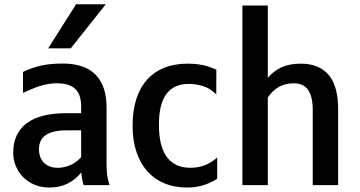

<svg xmlns="http://www.w3.org/2000/svg" viewBox="-20 -861 1676 893"><path d="M41.5 -150.4Q41.5 -240.2 103.8 -287.4Q166 -334.5 287.1 -334.5H357.4V-364.7Q357.4 -391.6 351.3 -411.9Q345.2 -432.1 331.8 -445.8Q318.4 -459.5 296.6 -466.6Q274.9 -473.6 243.7 -473.6Q222.2 -473.6 203.1 -470.2Q184.1 -466.8 165.5 -460.9Q147 -455.1 127.7 -446.8Q108.4 -438.5 86.9 -429.2V-526.4Q106 -535.6 126 -543Q146 -550.3 168.5 -555.4Q190.9 -560.5 216.3 -563Q241.7 -565.4 271.5 -565.4Q374.5 -565.4 425 -513.2Q475.6 -460.9 475.6 -360.8V-127Q475.6 -108.9 475.6 -93.3Q475.6 -77.6 476.8 -62.5Q478 -47.4 481 -32Q483.9 -16.6 489.7 0H369.1Q364.3 -13.2 361.8 -28.3Q359.4 -43.5 358.4 -59.1Q332.5 -26.9 295.7 -7.8Q258.8 11.2 209.5 11.2Q171.4 11.2 140.4 -2Q109.4 -15.1 87.4 -37.4Q65.4 -59.6 53.5 -88.9Q41.5 -118.2 41.5 -150.4ZM161.1 -166.5Q161.1 -150.4 166 -135Q170.9 -119.6 181.4 -107.4Q191.9 -95.2 208.5 -87.9Q225.1 -80.6 248.5 -80.6Q278.3 -80.6 306.6 -92.8Q335 -105 357.4 -129.9V-254.9H291.5Q254.9 -254.9 230 -248.5Q205.1 -242.2 189.7 -230.5Q174.3 -218.8 167.7 -202.4Q161.1 -186 161.1 -166.5ZM334 -841.3H472.2L309.1 -636.2H204.1Z M596.7 -275.4Q596.7 -345.7 613.8 -399.7Q630.9 -453.6 663.8 -490.2Q696.8 -526.9 744.1 -545.9Q791.5 -564.9 852.5 -564.9Q892.1 -564.9 924.8 -557.9Q957.5 -550.8 986.3 -536.6L985.8 -422.4Q956.5 -450.7 923.8 -460.7Q891.1 -470.7 857.4 -470.7Q789.1 -470.7 754.2 -424.3Q719.2 -377.9 719.2 -280.8Q719.2 -179.2 756.6 -129.9Q793.9 -80.6 865.2 -80.6Q900.4 -80.6 931.4 -92Q962.4 -103.5 990.2 -128.4V-29.3Q956.1 -8.3 922.6 1.5Q889.2 11.2 849.1 11.2Q792.5 11.2 746.1 -7.6Q699.7 -26.4 666.5 -63Q633.3 -99.6 615 -153.1Q596.7 -206.5 596.7 -275.4Z M1107.4 -835.4H1225.6V-498.5Q1250 -528.8 1287.1 -546.9Q1324.2 -564.9 1378.9 -564.9Q1464.4 -564.9 1508.5 -512.7Q1552.7 -460.4 1552.7 -353V0H1434.6V-349.1Q1434.6 -412.6 1412.8 -443.1Q1391.1 -473.6 1346.7 -473.6Q1308.6 -473.6 1278.1 -457.3Q1247.6 -440.9 1225.6 -407.2V0H1107.4Z"/></svg>

Font: Tauri
Style: Regular
Weight: 400
Designer: Yvonne Schüttler
Foundry: Yvonne Schüttler
Version: Version 1.003; ttfautohint (v0.93.8-669f) -l 13 -r 13 -G 200